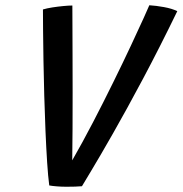

<svg xmlns="http://www.w3.org/2000/svg" viewBox="-20 -701 695 731"><path d="M233 10Q214 10 195.8 8.5Q177.5 7 167.5 5Q163 -28.5 159.5 -82.5Q156 -136.5 153.2 -202Q150.5 -267.5 148.5 -336.5Q146.5 -405.5 145.5 -469.8Q144.5 -534 144 -585Q143.5 -636 143.5 -665Q158.5 -669.5 179.5 -672.8Q200.5 -676 221.2 -678Q242 -680 255.5 -680Q255.5 -655.5 255.8 -604.8Q256 -554 256.2 -488Q256.5 -422 256.5 -350.5Q256.5 -279 256.2 -211.2Q256 -143.5 255 -90.5Q293.5 -157.5 333.8 -234.8Q374 -312 411.2 -387.8Q448.5 -463.5 478.5 -527.5Q508.5 -591.5 527.2 -632.8Q546 -674 548.5 -681Q574 -679.5 604.2 -674Q634.5 -668.5 655 -658.5Q587 -518.5 524 -400.2Q461 -282 410.5 -193.5Q360 -105 328.5 -52.8Q297 -0.5 292 8Q281.5 9 266.2 9.5Q251 10 233 10Z"/></svg>

Font: Grandstander
Style: Italic
Weight: 400
Italic angle: -15°
Designer: Tyler Finck
Foundry: Etcetera Type Co
Version: Version 1.200; ttfautohint (v1.8.3)